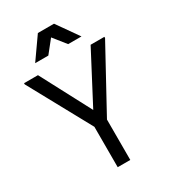

<svg xmlns="http://www.w3.org/2000/svg" viewBox="-219 -1019 993 1124"><g transform="rotate(-30 278.0 -457.0)"><path d="M236 0V-273L7 -692V-700H101L302 -319H257L457 -700H550V-692L321 -273V0ZM122 -769 224 -914H333L435 -769H345L278 -853L211 -769Z"/></g></svg>

Font: Fustat Medium
Style: Regular
Weight: 500
Designer: Mohamed Gaber, Khaled Hosny, Laura Garcia Mut
Foundry: Kief Type Foundry, Alif Type Foundry, Hard Type Foundry
Version: Version 1.007